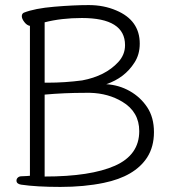

<svg xmlns="http://www.w3.org/2000/svg" viewBox="-20 -729 672 757"><path d="M63 -1Q45 -4 45 -17Q45 -24 50.5 -29Q56 -34 64.5 -34Q73 -34 86 -35L98 -36V-627Q86 -629 76 -642Q66 -655 66 -665Q66 -675 74 -679Q117 -696 194 -702.5Q271 -709 330 -709Q389 -709 438 -688Q531 -649 531 -557Q531 -514 510 -482Q472 -422 399 -397Q449 -394 491.5 -370Q534 -346 560.5 -306Q587 -266 587 -208Q587 -150 560 -108Q511 -33 389 -8Q312 8 218 8Q124 8 63 -1ZM156 -33Q337 -33 433 -75.5Q529 -118 529 -212Q529 -288 462 -328Q407 -361 336 -363H316Q233 -363 156 -356ZM156 -403H169Q236 -403 304 -412Q395 -429 446 -484Q473 -513 473 -551Q473 -658 303 -658Q222 -658 156 -641Z"/></svg>

Font: LXGW WenKai TC Light
Style: Regular
Weight: 300
Designer: LXGW / Fontworks Inc.
Foundry: LXGW / Fontworks Inc.
Version: Version 1.330